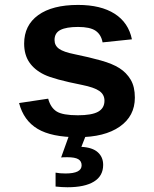

<svg xmlns="http://www.w3.org/2000/svg" viewBox="-20 -559 640 796"><path d="M539.1 -154.3Q539.1 -77.6 476.3 -33.9Q413.6 9.8 302.7 9.8Q193.8 9.8 136 -24.7Q78.1 -59.1 59.1 -131.8L179.7 -149.9Q189.9 -112.3 215.1 -96.7Q240.2 -81.1 302.7 -81.1Q360.4 -81.1 386.7 -95.7Q413.1 -110.4 413.1 -141.6Q413.1 -167 391.8 -181.9Q370.6 -196.8 319.8 -207Q203.6 -230 163.1 -249.8Q122.6 -269.5 101.3 -301Q80.1 -332.5 80.1 -378.4Q80.1 -454.1 138.4 -496.3Q196.8 -538.6 303.7 -538.6Q397.9 -538.6 455.3 -502Q512.7 -465.3 526.9 -396L405.3 -383.3Q399.4 -415.5 376.5 -431.4Q353.5 -447.3 303.7 -447.3Q254.9 -447.3 230.5 -434.8Q206.1 -422.4 206.1 -393.1Q206.1 -370.1 224.9 -356.7Q243.7 -343.3 288.1 -334.5Q350.1 -321.8 398.2 -308.3Q446.3 -294.9 475.3 -276.4Q504.4 -257.8 521.7 -228.8Q539.1 -199.7 539.1 -154.3ZM407.7 124.5Q407.7 170.4 369.6 193.8Q331.5 217.3 259.8 217.3Q237.8 217.3 210.4 214.4V156.7Q227.5 160.2 251.5 160.2Q318.4 160.2 318.4 126.5Q318.4 109.4 304.7 101.1Q291 92.8 258.8 92.8Q240.2 92.8 233.4 93.8L267.1 0H336.9L317.4 49.8Q363.3 52.2 385.5 72.3Q407.7 92.3 407.7 124.5Z"/></svg>

Font: Liberation Mono
Style: Bold
Weight: 700
Monospace: yes
Designer: Steve Matteson
Foundry: Ascender Corporation
Version: Version 2.1.5